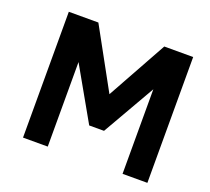

<svg xmlns="http://www.w3.org/2000/svg" viewBox="-116 -823 1059 969"><g transform="rotate(20 413.0 -338.0)"><path d="M764.6 0H631.3V-454.1L469.2 -171.9H389.6L229.5 -454.1V0H96.7V-675.8H255.4L431.6 -355L609.4 -675.8H764.6Z"/></g></svg>

Font: Cadman
Style: Bold
Weight: 700
Designer: Paul James MIller
Foundry: High-Logic / Made with FontCreator
Version: Version 2.114;March 28, 2021;FontCreator 13.0.0.2683 64-bit